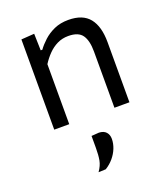

<svg xmlns="http://www.w3.org/2000/svg" viewBox="-144 -608 861 992"><g transform="rotate(-20 286.5 -111.5)"><path d="M86 0Q86 -55.5 86 -106.5Q86 -157.5 86 -219V-269Q86 -324 86 -381.5Q86 -439 86 -496L158 -501L160.5 -409H169.5Q185.5 -431.5 210.5 -454.5Q235.5 -477.5 269.5 -492.8Q303.5 -508 347.5 -508Q426.5 -508 463 -462.5Q499.5 -417 499.5 -330.5Q499.5 -298 499.5 -273Q499.5 -248 499.5 -219Q499.5 -160 499.5 -107.8Q499.5 -55.5 499.5 0H417Q417 -55.5 417 -107.2Q417 -159 417 -215.5V-309.5Q417 -369 395.8 -399.5Q374.5 -430 319 -430Q285.5 -430 258 -416.5Q230.5 -403 208.2 -380.2Q186 -357.5 168.5 -330V-215.5Q168.5 -157 168.5 -106.2Q168.5 -55.5 168.5 0ZM226 285Q246 256.5 251 229.5Q256 202.5 256 162.5Q256 146 256 129.5Q256 113 256 96.5L297.5 93.5Q323.5 94.5 336.5 109Q349.5 123.5 349.5 146Q349.5 172 339.2 197.8Q329 223.5 310.2 245.8Q291.5 268 266 283.5Z"/></g></svg>

Font: Commissioner Thin
Style: Regular
Weight: 400
Version: Version 1.000